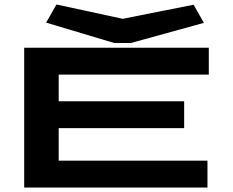

<svg xmlns="http://www.w3.org/2000/svg" viewBox="-20 -837 1040 857"><path d="M88 0V-624H912V-504H242V-385H802V-265H242V-120H906V0ZM844 -816 890 -735 564 -645H490L186 -736L232 -817L528 -753Z"/></svg>

Font: Inconsolata UltraExpanded Black
Style: Regular
Weight: 900
Width: 9
Monospace: yes
Designer: Raph Levien, Cyreal, Brenton Simpson
Foundry: Raph Levien, Cyreal, Google
Version: Version 3.001; ttfautohint (v1.8.2.53-6de2)